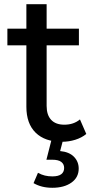

<svg xmlns="http://www.w3.org/2000/svg" viewBox="-20 -666 454 910"><path d="M273 6Q193 6 149 -37Q105 -80 105 -160V-451H15V-530H105V-646H201V-530H354V-451H201V-164Q201 -121 222.5 -98Q244 -75 285 -75Q329 -75 359 -100L389 -31Q367 -13 336.5 -3.5Q306 6 273 6ZM228 224Q202 224 180 218.5Q158 213 139 202L160 153Q176 162 192.5 166Q209 170 228 170Q257 170 270.5 159.5Q284 149 284 130Q284 112 270.5 101.5Q257 91 227 91H200L225 -7H280L265 50Q308 54 330.5 77Q353 100 353 133Q353 175 318.5 199.5Q284 224 228 224Z"/></svg>

Font: Montserrat Z Med
Style: Regular
Weight: 500
Designer: Julieta Ulanovsky
Foundry: Julieta Ulanovsky
Version: Version 8.000